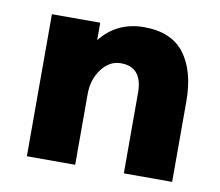

<svg xmlns="http://www.w3.org/2000/svg" viewBox="-58 -519 672 587"><g transform="rotate(10 278.0 -225.5)"><path d="M511 -250V0H361V-250Q361 -330 294 -330Q259 -330 234.5 -297.5Q210 -265 210 -220V0H60V-441H210V-387Q261 -451 345 -451Q430 -451 470.5 -397.5Q511 -344 511 -250Z"/></g></svg>

Font: Puffins on Iceburgs(2)
Style: on-Iceburgs-Bold
Weight: 700
Version: Version 1.0